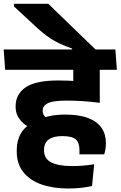

<svg xmlns="http://www.w3.org/2000/svg" viewBox="-41 -910 656 1044"><path d="M318.5 -530.5H587L579.5 -641H310.5ZM501.5 -568H358V-467.5H501.5ZM594.5 -530.5 586.5 -641H-21L-13 -530.5ZM357.5 -560.5V-387L501.5 -353.5V-560.5ZM116.5 -218.5 210 -269.5Q201 -277 196 -286Q191 -295 191 -306.5V-309Q191 -334.5 219 -348.8Q247 -363 322.5 -363Q368 -363 412.5 -359.8Q457 -356.5 501.5 -351V-453.5Q445 -463 388.2 -467.8Q331.5 -472.5 277 -472.5Q153 -472.5 98.5 -435.2Q44 -398 44 -332.5V-328Q44 -291.5 64 -264Q84 -236.5 116.5 -218.5ZM459.5 101.5 471 -17Q443 -12 412.8 -9.5Q382.5 -7 351.5 -7Q278 -7 238.2 -26.8Q198.5 -46.5 198.5 -91.5V-95.5Q198.5 -132.5 223.5 -151.2Q248.5 -170 298 -170Q350 -170 370.5 -152.5Q391 -135 391 -94.5V-71H526Q530 -84.5 532.5 -100.8Q535 -117 535 -131.5Q535 -179 511.8 -213.8Q488.5 -248.5 439.2 -267.8Q390 -287 313 -287Q265 -287 227 -278.5Q189 -270 163.5 -256.5L145 -246.5Q96 -224.5 73 -185.5Q50 -146.5 50 -94V-87.5Q50 -19.5 85.5 25.5Q121 70.5 184.2 92.8Q247.5 115 329.5 115Q368.5 115 400.8 111.2Q433 107.5 459.5 101.5Z M35 -889.5V-875L136 -781.5Q164 -755 187.8 -735Q211.5 -715 235.8 -699.5Q260 -684 287.8 -671.2Q315.5 -658.5 351 -646V-618H485.5V-634.5Q470.5 -649 444.2 -674.2Q418 -699.5 386.2 -730.2Q354.5 -761 322.5 -791.8Q290.5 -822.5 264 -848.2Q237.5 -874 221.5 -889.5Z"/></svg>

Font: Anek Devanagari Medium
Style: Bold
Weight: 700
Version: Version 1.003